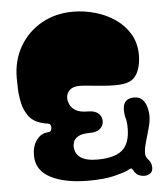

<svg xmlns="http://www.w3.org/2000/svg" viewBox="-50 -717 672 776"><g transform="rotate(-5 285.5 -329.0)"><path d="M279 14Q183 14 125 -16Q67 -46 67 -107Q67 -145 85.5 -169.5Q104 -194 130 -195Q143 -196 145 -203Q147 -210 147 -215Q147 -229 133 -230.5Q119 -232 107 -236Q74 -246 57 -269.5Q40 -293 33.5 -322.5Q27 -352 26 -379Q25 -406 25 -424Q25 -496 57.5 -552Q90 -608 146.5 -640Q203 -672 275 -672Q319 -672 363.5 -659.5Q408 -647 444.5 -622Q481 -597 503 -560Q525 -523 525 -474Q525 -438 513.5 -410Q502 -382 479 -371Q466 -365 450.5 -363Q435 -361 419 -361Q395 -361 366 -363.5Q337 -366 312.5 -368.5Q288 -371 275 -371Q248 -371 234.5 -358Q221 -345 221 -325Q221 -315 227 -300.5Q233 -286 250 -275.5Q267 -265 301 -265Q328 -265 342 -252.5Q356 -240 356 -221Q356 -203 342 -190.5Q328 -178 301 -178Q267 -178 252 -168.5Q237 -159 233.5 -148Q230 -137 230 -132Q230 -68 321 -68Q391 -68 422.5 -95Q454 -122 454 -184Q454 -210 449.5 -224.5Q445 -239 445 -257Q445 -305 490 -305Q512 -305 524 -292.5Q536 -280 541 -261.5Q546 -243 546 -224Q546 -204 538.5 -177Q531 -150 523 -122.5Q515 -95 515 -75Q515 -62 527 -49Q539 -36 539 -16Q539 -1 529 6.5Q519 14 505 14Q494 14 483 9.5Q472 5 464 -8Q461 -13 459 -16.5Q457 -20 453 -20Q450 -20 446 -17.5Q442 -15 437 -13Q423 -6 382.5 4Q342 14 279 14Z"/></g></svg>

Font: Matemasie
Style: Regular
Weight: 400
Designer: Adam Yeo
Version: Version 1.001; ttfautohint (v1.8.4.7-5d5b)